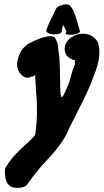

<svg xmlns="http://www.w3.org/2000/svg" viewBox="-20 -616 482 894"><path d="M285.2 -460Q285.2 -460.9 287.1 -463.9Q289.1 -466.8 289.1 -468.8Q289.1 -475.6 273.4 -500Q268.6 -480.5 267.6 -470.7Q265.6 -456.1 233.4 -456.1Q224.6 -456.1 215.8 -458Q207 -460 201.2 -463.9Q195.3 -467.8 195.3 -473.6Q195.3 -474.6 196.3 -477.5Q209 -512.7 243.2 -579.1Q246.1 -582 251 -585.4Q255.9 -588.9 262.2 -590.8Q268.6 -592.8 274.4 -594.2Q280.3 -595.7 285.2 -595.7Q302.7 -595.7 308.6 -586.9Q312.5 -582 315.4 -577.1Q318.4 -572.3 320.3 -568.4Q322.3 -564.5 323.7 -560.5Q325.2 -556.6 326.7 -553.2Q328.1 -549.8 329.6 -546.4Q331.1 -543 332 -539.1Q333 -535.2 334 -531.7Q335 -528.3 336.4 -524.4Q337.9 -520.5 338.9 -516.6Q345.7 -494.1 351.6 -473.6Q352.5 -472.7 352.5 -470.7Q352.5 -465.8 345.7 -461.9Q338.9 -458 329.1 -456.1Q319.3 -454.1 308.6 -454.1Q285.2 -454.1 285.2 -460ZM329.1 -335.9Q317.4 -335.9 299.3 -349.1Q281.2 -362.3 281.2 -388.7Q281.2 -418 307.6 -438.5Q334 -459 367.2 -459Q393.6 -459 415 -443.4Q423.8 -436.5 429.7 -428.7Q435.5 -420.9 438 -411.1Q440.4 -401.4 441.4 -396Q442.4 -390.6 442.4 -378.9Q442.4 -367.2 442.4 -366.2V-363.3Q442.4 -334 423.8 -281.2Q405.3 -228.5 386.2 -188Q367.2 -147.5 338.4 -90.8Q309.6 -34.2 305.7 -26.4Q301.8 -19.5 296.9 -7.3Q292 4.9 286.6 14.6Q281.2 24.4 274.4 35.2Q245.1 81.1 198.7 129.4Q152.3 177.7 105.5 244.1Q94.7 258.8 58.6 258.8Q2.9 258.8 2.9 185.5V174.8Q2.9 169.9 5.9 165Q32.2 118.2 81.1 74.2Q129.9 30.3 143.6 12.7Q152.3 -44.9 152.3 -100.6Q152.3 -151.4 147.5 -191.4Q146.5 -211.9 143.6 -267.6Q136.7 -258.8 125 -258.8L123 -257.8Q120.1 -255.9 116.2 -254.9Q112.3 -253.9 107.4 -253.9Q94.7 -253.9 82 -265.6Q59.6 -285.2 59.6 -316.4Q59.6 -334 70.3 -362.3Q78.1 -381.8 91.8 -395.5Q105.5 -409.2 115.7 -414.6Q126 -419.9 150.4 -430.7Q181.6 -444.3 209 -447.3Q232.4 -447.3 235.4 -441.4Q251 -414.1 251 -394.5V-392.6Q251 -390.6 252.9 -375Q257.8 -348.6 258.8 -294.4Q259.8 -240.2 260.7 -202.1Q261.7 -164.1 267.6 -164.1Q272.5 -164.1 279.3 -179.7Q303.7 -230.5 310.1 -259.3Q316.4 -288.1 329.1 -316.4Q327.1 -331.1 329.1 -335.9Z"/></svg>

Font: Essays1743
Style: BoldItalic
Weight: 700
Italic angle: -10°
Designer: Based on the typeface in a 1743 English translation of the essays of Montaigne.  PostScript/TrueType font designed by Jo
Version: Version 002.100